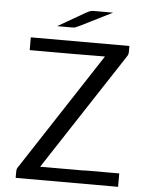

<svg xmlns="http://www.w3.org/2000/svg" viewBox="-58 -897 726 943"><g transform="rotate(5 305.5 -425.0)"><path d="M55 0V-25Q55 -39 56.5 -44Q58 -49 68 -63L440 -632L276 -631H69V-694H555V-670Q555 -667 555 -664.5Q555 -662 554.5 -659.5Q554 -657 554 -656Q554 -655 553.5 -653Q553 -651 552.5 -650Q552 -649 550.5 -646.5Q549 -644 548.5 -643Q548 -642 545.5 -638.5Q543 -635 542 -633L170 -65H378L401 -66H560V0ZM193 -760Q226 -779 271 -805Q329 -839 340.5 -844.5Q352 -850 363 -850H461L303 -771L280 -761L266 -760Z"/></g></svg>

Font: CMU Sans Serif
Style: Medium
Weight: 500
Version: Version 0.7.0